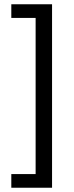

<svg xmlns="http://www.w3.org/2000/svg" viewBox="-20 -751 349 900"><path d="M33 129V65H147V-667H33V-731H224V129Z"/></svg>

Font: Wix Madefor Text
Style: Regular
Weight: 400
Designer: Dalton Maag Ltd
Foundry: Dalton Maag Ltd
Version: Version 3.100